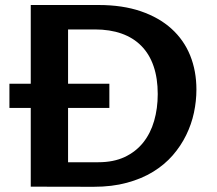

<svg xmlns="http://www.w3.org/2000/svg" viewBox="-20 -735 854 756"><path d="M101.1 -405.3V-715.3H368.2Q462.4 -715.3 534.4 -690.7Q606.4 -666 655.3 -621.8Q704.1 -577.6 728.8 -516.6Q753.4 -455.6 753.4 -382.3Q753.4 -337.4 743.7 -291.5Q733.9 -245.6 713.1 -203.1Q692.4 -160.6 660.2 -123.5Q627.9 -86.4 583 -58.8Q538.1 -31.2 479.7 -15.4Q421.4 0.5 348.6 0.5L101.1 0V-310.1H17.1V-405.3ZM248 -405.3H410.6V-310.1H248V-96.2H367.2Q427.2 -96.2 471.2 -116.9Q515.1 -137.7 543.9 -173.8Q572.8 -210 586.9 -259Q601.1 -308.1 601.1 -364.7Q601.1 -426.8 584.7 -474.4Q568.4 -522 536.6 -554.2Q504.9 -586.4 458.7 -602.8Q412.6 -619.1 353.5 -619.1H248Z"/></svg>

Font: Proza Libre
Style: SemiBold
Weight: 600
Designer: Jasper de Waard
Foundry: Jasper de Waard
Version: Version 1.000; ttfautohint (v1.4.1.8-43bc) -l 8 -r 50 -G 200